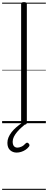

<svg xmlns="http://www.w3.org/2000/svg" viewBox="-20 -1166 454 1817"><path d="M207 14Q193 14 186.5 9.5Q180 5 180 -5V-1127Q180 -1137 186.5 -1141.5Q193 -1146 207 -1146Q220 -1146 227 -1141.5Q234 -1137 234 -1127V-5Q234 5 227.5 9.5Q221 14 207 14ZM138 278Q101 278 75.5 255Q50 232 50 186Q50 159 60.5 134Q71 109 89.5 85Q108 61 134 38.5Q160 16 191 -5H231V1Q208 18 184.5 39Q161 60 142 82.5Q123 105 111.5 128Q100 151 100 174Q100 203 112 217Q124 231 145 231Q162 231 182.5 222Q203 213 223 191Q229 185 236 184.5Q243 184 249 190Q257 197 258.5 205Q260 213 255 220Q242 238 222.5 251Q203 264 181 271Q159 278 138 278ZM0 621H414V631H0ZM0 -20H414V0H0ZM0 -505H414V-500H0ZM0 -1141H414V-1131H0Z"/></svg>

Font: Playwrite BR Guides
Style: Regular
Weight: 400
Designer: Veronika Burian, José Scaglione
Foundry: TypeTogether
Version: Version 1.003